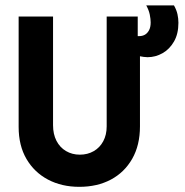

<svg xmlns="http://www.w3.org/2000/svg" viewBox="-20 -687 693 721"><path d="M277.8 14.6Q211.8 14.6 160.4 -12.5Q109 -39.6 79.5 -89.9Q50 -140.3 50 -210.4V-625H179.2V-216.7Q179.2 -183.3 192 -158.3Q204.9 -133.3 227.8 -119.8Q250.7 -106.2 279.9 -106.2Q309 -106.2 331.9 -119.4Q354.9 -132.6 367.7 -156.6Q380.6 -180.6 380.6 -212.5V-625H497.2V-551.4Q498.6 -551.4 500.3 -551.4Q502.1 -551.4 503.5 -551.4Q514.6 -551.4 524 -556.6Q533.3 -561.8 539.6 -573.3Q545.8 -584.7 545.8 -602.8Q545.8 -615.3 542.4 -632.3Q538.9 -649.3 529.2 -666.7H633.3Q643.1 -649.3 646.5 -633.3Q650 -617.4 650 -601.4Q650 -559.7 633.3 -530.9Q616.7 -502.1 590.3 -487.2Q563.9 -472.2 534 -472.2Q527.1 -472.2 519.8 -473.3Q512.5 -474.3 505.6 -475.7V-212.5Q505.6 -141.7 476.4 -90.6Q447.2 -39.6 396.2 -12.5Q345.1 14.6 277.8 14.6Z"/></svg>

Font: Afacad Flux
Style: Regular
Weight: 400
Designer: Kristian Moeller
Foundry: Dicotype
Version: Version 1.100